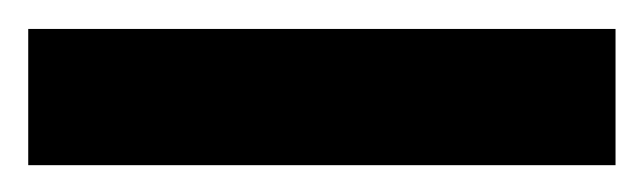

<svg xmlns="http://www.w3.org/2000/svg" viewBox="-20 42 456 136"><path d="M0 62.5H416V159H0Z"/></svg>

Font: Newsreader 7pt
Style: Bold
Weight: 700
Designer: Hugues Gentile
Foundry: Production Type
Version: Version 1.003